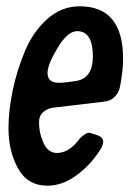

<svg xmlns="http://www.w3.org/2000/svg" viewBox="-20 -582 426 610"><path d="M131 8Q68 8 37.5 -46.5Q7 -101 7 -175Q7 -230 20 -293Q33 -356 58.5 -418Q84 -480 129.5 -521Q175 -562 233 -562Q371 -562 371 -396Q371 -368 367 -343Q364 -317 360 -301.5Q356 -286 343.5 -273.5Q331 -261 310 -259L150 -240Q131 -238 117.5 -226Q104 -214 104 -194Q104 -162 115 -136Q129 -96 161 -96Q201 -96 235 -144H236L242 -150Q243 -150 243 -151H244Q254 -160 262 -160Q267 -160 269 -159L278 -156Q280 -156 284 -154Q292 -152 297 -149Q308 -143 308 -131Q308 -126 303 -114Q274 -64 227 -28Q180 8 131 8ZM131 -350Q131 -319 167 -319Q177 -319 195 -321L223 -325Q275 -334 275 -403Q275 -483 225 -483Q195 -483 163 -430Q131 -377 131 -350Z"/></svg>

Font: Bangerz Fix
Style: Regular
Weight: 400
Designer: vernon adams
Foundry: Vernon Adams
Version: Version 2.10;December 28, 2023;FontCreator 13.0.0.2683 64-bi